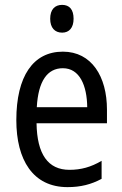

<svg xmlns="http://www.w3.org/2000/svg" viewBox="-20 -758 502 788"><path d="M235 -738C205 -738 186 -719 186 -681C186 -644 205 -624 235 -624C264 -624 282 -644 282 -681C282 -719 265 -738 235 -738ZM238 -546C116 -546 47 -445 47 -265C47 -102 115 10 257 10C311 10 354 -1 397 -24V-98C353 -72 312 -61 265 -61C177 -61 132 -125 130 -252H419V-308C419 -444 356 -546 238 -546ZM238 -478C307 -478 337 -407 338 -318H131C137 -425 174 -478 238 -478Z"/></svg>

Font: Noto Sans Sinhala UI Condensed
Style: Regular
Weight: 400
Width: 3
Designer: Jelle Bosma - Monotype Design Team
Foundry: Monotype Imaging Inc.
Version: Version 2.006